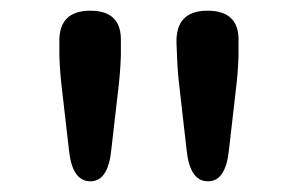

<svg xmlns="http://www.w3.org/2000/svg" viewBox="-20 -793 558 359"><path d="M149 -454Q115 -454 109 -512L96 -625Q92 -657 91 -689V-713Q89 -773 149 -773Q208 -773 206 -715V-689Q205 -657 201 -625L188 -512Q182 -454 149 -454ZM369 -454Q335 -454 329 -512L316 -626Q312 -657 311 -689L310 -712Q308 -773 368 -773Q428 -773 426 -715V-689Q425 -657 421 -625L408 -512Q402 -454 369 -454Z"/></svg>

Font: Resource Han Rounded TW Medium
Style: Regular
Weight: 500
Designer: Cyano Hao (round all glyphs); Ryoko NISHIZUKA 西塚涼子 (kana, bopomofo & ideographs); Paul D. Hunt (Latin, Greek & Cyrillic)
Foundry: Cyano Hao
Version: 0.990